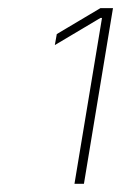

<svg xmlns="http://www.w3.org/2000/svg" viewBox="-20 -820 312 477"><path d="M165 -363.3 233.4 -775.4H229.5L116.2 -708L121.1 -735.4L229.5 -799.8H260.7L188.5 -363.3Z"/></svg>

Font: Inter Tight Thin
Style: Italic
Weight: 250
Italic angle: -9.39999°
Designer: Rasmus Andersson
Foundry: rsms
Version: Version 3.004